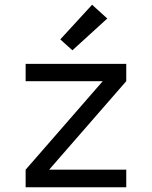

<svg xmlns="http://www.w3.org/2000/svg" viewBox="-20 -789 640 809"><path d="M88 0V-74L413 -447H88V-520H512V-447L187 -74H512V0ZM285 -577 234 -623 368 -769 432 -711Z"/></svg>

Font: Iosevka Custom Extended
Style: Regular
Weight: 400
Width: 7
Monospace: yes
Designer: Belleve Invis
Foundry: Belleve Invis
Version: Version 11.2.4; ttfautohint (v1.8.4)